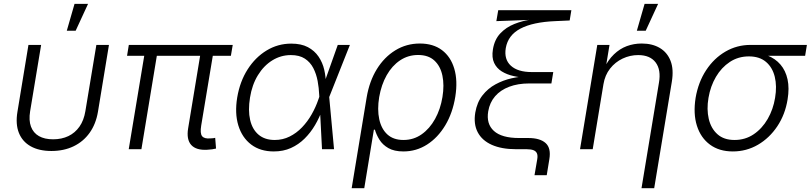

<svg xmlns="http://www.w3.org/2000/svg" viewBox="-20 -781 4244 1005"><path d="M249 9.3Q184.6 9.3 140.9 -15.1Q97.2 -39.6 78.9 -85.4Q60.5 -131.3 71.3 -195.8L128.9 -545.9H195.3L137.7 -198.7Q129.9 -150.9 142.1 -118.2Q154.3 -85.4 183.8 -68.6Q213.4 -51.8 257.8 -51.8Q302.7 -51.8 337.9 -68.6Q373 -85.4 396 -118.2Q418.9 -150.9 426.8 -198.7L484.4 -545.9H550.3L492.7 -195.8Q481.9 -131.8 449.2 -85.9Q416.5 -40 365.5 -15.4Q314.5 9.3 249 9.3ZM329.6 -620.1 370.1 -760.7H440.9L376 -620.1Z M1064.9 2.9Q1006.8 6.3 981 -22.2Q955.1 -50.8 964.8 -109.4L1033.2 -523.4H1099.6L1033.2 -124Q1026.4 -83 1037.8 -68.4Q1049.3 -53.7 1081.1 -56.6Q1091.8 -57.1 1096.4 -57.6Q1101.1 -58.1 1106.4 -59.6L1110.8 -3.4Q1103 -1.5 1090.6 0.5Q1078.1 2.4 1064.9 2.9ZM653.8 0 740.7 -523.4H806.6L720.2 0ZM645 -488.8 654.3 -545.9H1198.2L1188.5 -488.8Z M1413.1 11.7Q1342.3 11.7 1294.7 -24.4Q1247.1 -60.5 1227.5 -124.5Q1208 -188.5 1221.7 -271Q1235.8 -354.5 1276.1 -417.7Q1316.4 -481 1375.5 -516.8Q1434.6 -552.7 1504.4 -552.7Q1556.6 -552.7 1591.6 -534.2Q1626.5 -515.6 1647.5 -484.6Q1668.5 -453.6 1677.2 -415.8Q1686 -377.9 1685.5 -339.4H1709L1703.1 -274.4L1728.5 0H1665.5L1650.9 -283.7Q1649.4 -320.3 1642.6 -357.2Q1635.7 -394 1619.9 -424.8Q1604 -455.6 1575.7 -474.1Q1547.4 -492.7 1502.4 -492.7Q1450.2 -492.7 1405.5 -465.1Q1360.8 -437.5 1330.1 -387.5Q1299.3 -337.4 1288.6 -270Q1277.8 -203.1 1289.3 -153.3Q1300.8 -103.5 1333.5 -75.9Q1366.2 -48.3 1418 -48.3Q1460 -48.3 1495.8 -66.2Q1531.7 -84 1560.8 -114.3Q1589.8 -144.5 1611.3 -182.4Q1632.8 -220.2 1646.5 -260.3L1748 -545.9H1811.5L1702.6 -271.5L1687.5 -208.5H1667.5Q1652.3 -166 1629.2 -126.5Q1606 -86.9 1574.5 -55.7Q1543 -24.4 1502.9 -6.3Q1462.9 11.7 1413.1 11.7Z M1820.8 204.1 1899.4 -272Q1913.6 -356 1952.4 -418.9Q1991.2 -481.9 2049.3 -517.6Q2107.4 -553.2 2177.7 -553.2Q2247.6 -553.2 2293.5 -518.6Q2339.4 -483.9 2357.9 -421.4Q2376.5 -358.9 2363.3 -275.4Q2349.6 -189.9 2310.8 -125.2Q2272 -60.5 2215.6 -24.4Q2159.2 11.7 2091.8 11.7Q2043 11.7 2012.7 -5.9Q1982.4 -23.4 1966.1 -49.8Q1949.7 -76.2 1942.4 -102.1H1937L1886.7 204.1ZM2091.8 -48.3Q2145 -48.3 2187 -77.9Q2229 -107.4 2257.3 -158.4Q2285.6 -209.5 2295.9 -272.9Q2306.2 -335.4 2295.7 -385.3Q2285.2 -435.1 2253.7 -464.1Q2222.2 -493.2 2168.5 -493.2Q2116.2 -493.2 2074.2 -465.1Q2032.2 -437 2004.2 -387.5Q1976.1 -337.9 1964.8 -272.9Q1954.1 -208 1965.1 -157Q1976.1 -106 2007.8 -77.1Q2039.6 -48.3 2091.8 -48.3Z M2777.8 136.2 2792 53.2Q2795.4 34.2 2790.8 22.5Q2786.1 10.7 2772.9 5.4Q2759.8 0 2736.3 0H2681.6Q2605.5 0 2554.2 -22.9Q2502.9 -45.9 2480.5 -88.9Q2458 -131.8 2467.8 -191.9Q2477.1 -245.6 2505.4 -281.7Q2533.7 -317.9 2573.7 -339.6Q2613.8 -361.3 2657.7 -371.1Q2701.7 -380.9 2741.7 -382.3L2740.2 -373.5Q2703.6 -375 2668.5 -382.8Q2633.3 -390.6 2606.4 -407.2Q2579.6 -423.8 2566.4 -451.9Q2553.2 -480 2560.1 -522.5Q2568.4 -573.7 2598.6 -606Q2628.9 -638.2 2672.4 -655.5Q2715.8 -672.9 2762.2 -678.7V-677.2L2578.1 -670.4L2587.9 -727.5H2970.7L2961.9 -673.8L2886.2 -670.4Q2769.5 -665.5 2704.3 -631.3Q2639.2 -597.2 2627.4 -529.3Q2617.7 -470.2 2654.1 -437Q2690.4 -403.8 2763.7 -403.8H2876L2866.2 -344.2H2750Q2690.9 -344.2 2645.3 -326.9Q2599.6 -309.6 2571.5 -277.1Q2543.5 -244.6 2535.6 -198.7Q2524.4 -132.8 2565.2 -95.7Q2606 -58.6 2696.8 -58.6H2745.1Q2806.6 -58.6 2835.9 -32.2Q2865.2 -5.9 2855.5 52.2L2841.8 136.2Z M3138.7 -340.3 3082.5 0H3016.1L3106.4 -545.9H3170.4L3149.4 -418.5H3139.6Q3162.6 -466.8 3193.4 -496.3Q3224.1 -525.9 3261 -539.6Q3297.9 -553.2 3338.9 -553.2Q3394.5 -553.2 3433.6 -530Q3472.7 -506.8 3490 -462.4Q3507.3 -418 3496.6 -353L3404.3 204.1H3337.9L3429.2 -348.1Q3440.9 -415.5 3411.9 -454.1Q3382.8 -492.7 3320.3 -492.7Q3277.8 -492.7 3239 -474.4Q3200.2 -456.1 3173.3 -421.9Q3146.5 -387.7 3138.7 -340.3ZM3313.5 -620.1 3354 -760.7H3424.8L3359.9 -620.1Z M3815.9 11.7Q3744.6 11.7 3696.3 -23.9Q3647.9 -59.6 3627.9 -122.8Q3607.9 -186 3621.1 -269Q3635.3 -351.6 3676.3 -413.8Q3717.3 -476.1 3777.3 -511Q3837.4 -545.9 3908.2 -545.9H4203.6L4194.3 -488.8H3960.9L3899.9 -485.8Q3844.2 -485.8 3800.3 -456.8Q3756.3 -427.7 3727.5 -378.7Q3698.7 -329.6 3688.5 -269Q3678.2 -209 3689.9 -158.7Q3701.7 -108.4 3735.4 -78.4Q3769 -48.3 3824.7 -48.3Q3880.9 -48.3 3925 -78.1Q3969.2 -107.9 3998.3 -158.2Q4027.3 -208.5 4037.1 -269Q4047.4 -330.1 4035.4 -379.2Q4023.4 -428.2 3989.5 -457Q3955.6 -485.8 3899.9 -485.8L3902.3 -506.8Q3955.1 -506.8 3996.6 -490.7Q4038.1 -474.6 4065.2 -443.1Q4092.3 -411.6 4102.3 -365.7Q4112.3 -319.8 4102.5 -260.3Q4089.8 -181.6 4048.8 -120.1Q4007.8 -58.6 3947.5 -23.4Q3887.2 11.7 3815.9 11.7Z"/></svg>

Font: Inter Light
Style: Italic
Weight: 300
Italic angle: -9.3988°
Designer: Rasmus Andersson
Foundry: rsms
Version: Version 4.001;git-66647c0bb